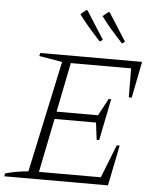

<svg xmlns="http://www.w3.org/2000/svg" viewBox="-62 -934 801 983"><g transform="rotate(5 338.5 -442.0)"><path d="M-3 0 0 -15Q32 -24 61.5 -29Q91 -34 118 -36L241 -609L122 -629L126 -645H649L612 -458H597L596 -607H286L235 -353H448L495 -441H508L465 -227H452L441 -315H228L172 -38H490L557 -208H572L530 0ZM424 -730Q386 -771 360 -801.5Q334 -832 313 -861L341 -884L348 -883L439 -740ZM538 -730Q500 -771 474 -801.5Q448 -832 427 -861L455 -884L462 -883L553 -740Z"/></g></svg>

Font: Piazzolla SC ExtraLight
Style: Italic
Weight: 200
Italic angle: -11.3°
Designer: Juan Pablo del Peral
Foundry: Huerta Tipografica
Version: Version 1.330